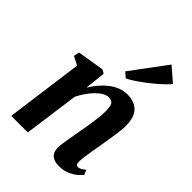

<svg xmlns="http://www.w3.org/2000/svg" viewBox="-245 -969 1095 1095"><g transform="rotate(45 302.0 -422.0)"><path d="M230.5 -417Q247 -445 268 -470Q289 -495 313.5 -514.2Q338 -533.5 366 -544.5Q394 -555.5 425 -555.5Q479.5 -555.5 511.8 -523.5Q544 -491.5 544 -418.5Q544 -399.5 540 -369.2Q536 -339 530.8 -306.2Q525.5 -273.5 521 -245.5Q516.5 -220 511.5 -191.5Q506.5 -163 502.8 -136.8Q499 -110.5 498.5 -91.5Q498.5 -74 503.5 -68Q508.5 -62 515.5 -62Q524.5 -62 535 -67.2Q545.5 -72.5 561 -85.5L573.5 -57Q567.5 -48 549.5 -32Q531.5 -16 503 -2.8Q474.5 10.5 435.5 10.5Q405.5 10.5 388 0.8Q370.5 -9 363.5 -25.2Q356.5 -41.5 356.5 -61Q356.5 -73 359 -91Q361.5 -109 365.2 -130.8Q369 -152.5 373 -175.2Q377 -198 380.5 -219Q384.5 -240.5 388.5 -264.5Q392.5 -288.5 396 -312.8Q399.5 -337 401.5 -359.5Q403.5 -382 403.5 -401Q403 -427 398.8 -441.8Q394.5 -456.5 384.8 -462.5Q375 -468.5 359 -468.5Q342 -468.5 323 -457.5Q304 -446.5 285.2 -427.2Q266.5 -408 249.8 -383.8Q233 -359.5 220 -333L174.5 0H41L104 -468.5L52 -494.5L58.5 -529L221.5 -555.5L244 -542.5ZM321 -639 480.5 -853.5 564.5 -781Q556.5 -769.5 538.2 -751.8Q520 -734 495.8 -713.5Q471.5 -693 445.2 -673.2Q419 -653.5 394.5 -637.5Q370 -621.5 352 -613Z"/></g></svg>

Font: Merriweather 48pt
Style: Bold Italic
Weight: 700
Italic angle: -7.8°
Version: Version 2.101